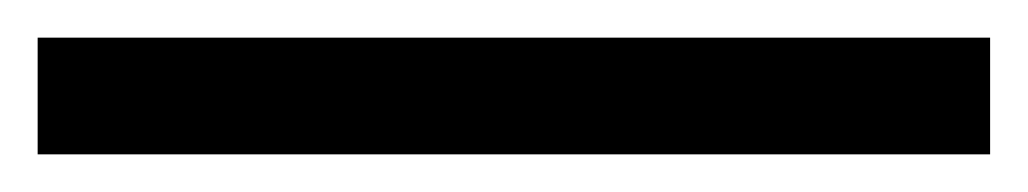

<svg xmlns="http://www.w3.org/2000/svg" viewBox="-23 -842 546 102"><path d="M503 -760H-3V-822H503Z"/></svg>

Font: Stephens Clock
Style: Regular
Weight: 400
Designer: Peter Wiegel (catfonts.de) with slight modifications by DT1.org
Version: Version 0.9.1